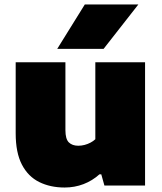

<svg xmlns="http://www.w3.org/2000/svg" viewBox="-20 -828 721 857"><path d="M268.5 9Q204.5 9 155 -15.5Q105.5 -40 77.8 -93.2Q50 -146.5 50 -233V-550H272V-247Q272 -207.5 287.2 -192.5Q302.5 -177.5 329.5 -177.5Q343.5 -177.5 357.8 -181.2Q372 -185 384.2 -191.5Q396.5 -198 405.5 -206.5V-550H627.5V0H446L432 -50H424Q392.5 -21.5 352.8 -6.2Q313 9 268.5 9ZM235.5 -610 358.5 -808H597.5L442.5 -610Z"/></svg>

Font: Encode Sans SemiExpanded Black
Style: Regular
Weight: 900
Width: 6
Designer: Multiple Designers
Foundry: Impallari Type
Version: Version 3.002